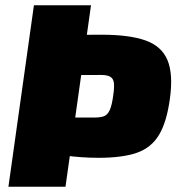

<svg xmlns="http://www.w3.org/2000/svg" viewBox="-20 -710 676 730"><path d="M367 -578Q471 -578 532.5 -556.5Q594 -535 616.5 -482Q639 -429 626 -335Q614 -246 584.5 -197Q555 -148 500 -129Q445 -110 355 -110Q287 -110 222.5 -119.5Q158 -129 111.5 -142.5Q65 -156 50 -167L56 -263Q124 -263 196.5 -263Q269 -263 336 -263Q361 -263 375 -268Q389 -273 397.5 -292Q406 -311 411 -351Q415 -379 413 -395Q411 -411 399.5 -418Q388 -425 364 -425Q262 -425 190.5 -423.5Q119 -422 94 -419L97 -568Q141 -573 178.5 -575Q216 -577 260 -577.5Q304 -578 367 -578ZM326 -690 229 0H12L109 -690Z"/></svg>

Font: Exo 2 Black
Style: Italic
Weight: 900
Italic angle: -8°
Designer: Natanael Gama
Foundry: Natanael Gama
Version: Version 2.010